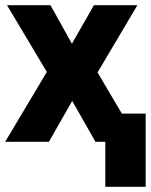

<svg xmlns="http://www.w3.org/2000/svg" viewBox="-23 -548 583 742"><path d="M-3 0H166L256 -158L346 0H384V174H540V-109H448L354 -268L508 -528H340L255 -379L172 -528H4L158 -270Z"/></svg>

Font: Aerodynamic
Style: Bd
Weight: 500
Designer: Google
Version: Version 2.000980; 2014